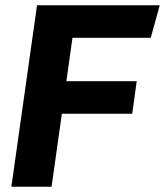

<svg xmlns="http://www.w3.org/2000/svg" viewBox="-20 -706 624 726"><path d="M584 -686 550 -563H254L231 -399H497L480 -276H214L175 0H23L120 -686Z"/></svg>

Font: Chivo
Style: Bold Italic
Weight: 700
Italic angle: -8.05°
Designer: Hector Gatti
Foundry: Omnibus-Type
Version: Version 1.007